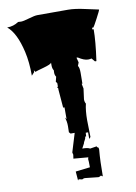

<svg xmlns="http://www.w3.org/2000/svg" viewBox="-118 -814 918 1295"><g transform="rotate(-10 341.5 -166.0)"><path d="M374 199.2Q411.6 199.2 426.3 208.5L472.7 201.2Q472.7 209.5 475.1 209.5L477.1 207.5Q485.4 211.4 484.9 226.6Q478 303.7 478 407.2Q472.7 407.2 466.8 400.4Q465.3 400.4 459.5 404.3Q453.6 408.2 448.2 408.2L356.9 398.4Q347.7 398.4 344.2 401.1Q340.8 403.8 336.4 403.8L316.4 399.4H314L308.6 406.2L303.7 344.2L402.8 332.5Q402.8 288.1 400.4 273.4H402.3V266.6L406.2 264.6L303.2 255.9L306.2 234.4Q306.2 234.4 307.1 228.5L306.2 226.6L303.2 213.4L345.7 73.7L429.2 74.7Q429.7 76.2 422.9 81.3Q416 86.4 416 89.8L414.1 122.1L407.2 124Q407.2 134.3 400.4 145.8Q393.6 157.2 391.1 165H392.1ZM439.5 17.6 441.9 131.8 431.6 143.6V98.1H402.3V121.1H392.1Q382.3 111.3 382.3 85.9H314L304.2 75.2L305.2 33.2Q305.2 -1 294.9 -26.9L304.2 -15.1V-95.2H294.9L284.7 -220.7V-230.5L277.8 -238.3L284.7 -240.7V-264.2L276.4 -275.4L284.7 -308.6Q275.9 -321.3 275.9 -336.9Q275.9 -352.5 276.4 -354.5Q267.1 -366.2 267.1 -391.1V-407.7Q262.2 -397 210.9 -382.8Q159.7 -368.7 152.8 -365.2L144 -377.4V-365.2L124.5 -343.8Q124.5 -436.5 107.9 -509.3Q77.1 -643.6 17.1 -692.9Q61 -692.9 95.7 -716.8Q101.1 -715.8 116.9 -715.8Q132.8 -715.8 173.1 -727.8Q213.4 -739.7 232.4 -739.7H441.9Q489.7 -739.7 557.9 -724.1Q626 -708.5 648.4 -704.6Q648.4 -698.7 620.8 -646.7Q593.3 -594.7 589.4 -591.8H580.6V-580.1H589.4Q589.4 -498.5 570.3 -365.2H560.5L541 -388.2Q527.8 -385.3 517.6 -385.3Q489.7 -385.3 450.7 -411.1H441.9L450.7 -377.4L441.9 -354.5Q451.7 -342.8 451.7 -307.1Q451.7 -271.5 451.2 -252.4Q450.7 -233.4 450.7 -230.5Q450.2 -230.5 448.2 -232.9Q446.3 -232.9 446.3 -229.5L452.6 -198.2L442.9 -125.5Q442.9 -107.4 450.7 -95.2Q439.5 -49.8 439.5 17.6Z"/></g></svg>

Font: Butcherman
Style: Regular
Weight: 400
Version: Version 001.003